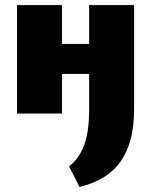

<svg xmlns="http://www.w3.org/2000/svg" viewBox="-20 -447 596 756"><path d="M293 289 252 208Q292 177 311.5 124Q331 71 331 -16V-427H508V-16Q508 113 455.5 188Q403 263 293 289ZM47 0V-427H224V0ZM135 -156V-274H415V-156Z"/></svg>

Font: Ysabeau Office Black
Style: Regular
Weight: 900
Designer: Christian Thalmann (Catharsis Fonts)
Version: Version 2.001;gftools[0.9.30]; featfreeze: tnum,lnum,ss02